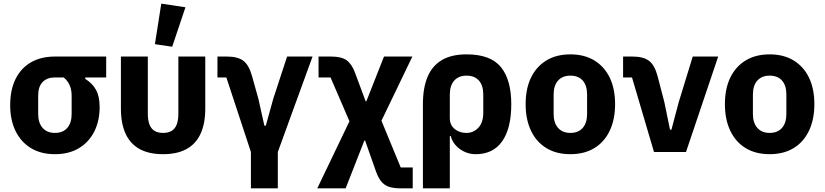

<svg xmlns="http://www.w3.org/2000/svg" viewBox="-20 -836 4535 1056"><path d="M564 -410H449V-402Q488 -378 508 -342Q528 -306 528 -247Q528 -171 498.5 -112.5Q469 -54 414 -21Q359 12 282 12Q205 12 150 -21.5Q95 -55 65.5 -115.5Q36 -176 36 -257Q36 -342 65.5 -401.5Q95 -461 150 -493Q205 -525 282 -525H564ZM330 -410H282Q239 -410 214.5 -385Q190 -360 190 -310V-209Q190 -160 214.5 -132.5Q239 -105 282 -105Q326 -105 350 -132.5Q374 -160 374 -209V-310Q374 -343 362.5 -368.5Q351 -394 330 -410Z M793 -525V-210Q793 -175 802 -151.5Q811 -128 829.5 -116.5Q848 -105 877 -105Q906 -105 924.5 -116.5Q943 -128 952 -151.5Q961 -175 961 -210V-525H1109V-239Q1109 -156 1083 -100Q1057 -44 1005.5 -16Q954 12 877 12Q800 12 748.5 -16Q697 -44 671 -100Q645 -156 645 -239V-525ZM1000 -796 927 -579 832 -593 867 -816Z M1360 200V0L1225 -410H1176V-525H1228Q1287 -525 1318 -502Q1349 -479 1366 -418L1401 -293L1434 -145H1442L1483 -293L1559 -525H1699L1508 0V200Z M1732 -525H1801Q1858 -525 1886.5 -504.5Q1915 -484 1933 -435L1991 -279H1995L2092 -525H2248L2078 -172L2184 85H2250V200H2181Q2124 200 2095 179Q2066 158 2049 110L1988 -63H1984L1881 200H1725L1902 -169L1798 -410H1732Z M2306 200V-263Q2306 -352 2331.5 -413Q2357 -474 2410 -505.5Q2463 -537 2546 -537Q2678 -537 2735 -467Q2792 -397 2792 -263Q2792 -130 2742 -59Q2692 12 2597 12Q2548 12 2509 -16.5Q2470 -45 2459 -88H2454V200ZM2546 -105Q2584 -105 2611 -133.5Q2638 -162 2638 -217V-316Q2638 -366 2614 -393Q2590 -420 2546 -420Q2503 -420 2478.5 -393Q2454 -366 2454 -316V-185Q2454 -160 2466.5 -142Q2479 -124 2500 -114.5Q2521 -105 2546 -105Z M3117 12Q3040 12 2985 -21.5Q2930 -55 2900.5 -117Q2871 -179 2871 -263Q2871 -348 2900.5 -409Q2930 -470 2985 -503.5Q3040 -537 3117 -537Q3194 -537 3249 -503.5Q3304 -470 3333.5 -409Q3363 -348 3363 -263Q3363 -179 3333.5 -117Q3304 -55 3249 -21.5Q3194 12 3117 12ZM3117 -105Q3161 -105 3185 -132.5Q3209 -160 3209 -209V-316Q3209 -366 3185 -393Q3161 -420 3117 -420Q3074 -420 3049.5 -393Q3025 -366 3025 -316V-209Q3025 -160 3049.5 -132.5Q3074 -105 3117 -105Z M3753 0H3577L3456 -410H3407V-525H3459Q3518 -525 3549.5 -501.5Q3581 -478 3597 -416L3634 -274L3665 -123H3673L3713 -274L3790 -525H3930Z M4213 12Q4136 12 4081 -21.5Q4026 -55 3996.5 -117Q3967 -179 3967 -263Q3967 -348 3996.5 -409Q4026 -470 4081 -503.5Q4136 -537 4213 -537Q4290 -537 4345 -503.5Q4400 -470 4429.5 -409Q4459 -348 4459 -263Q4459 -179 4429.5 -117Q4400 -55 4345 -21.5Q4290 12 4213 12ZM4213 -105Q4257 -105 4281 -132.5Q4305 -160 4305 -209V-316Q4305 -366 4281 -393Q4257 -420 4213 -420Q4170 -420 4145.5 -393Q4121 -366 4121 -316V-209Q4121 -160 4145.5 -132.5Q4170 -105 4213 -105Z"/></svg>

Font: IBM Plex Sans
Style: Regular
Weight: 400
Designer: Mike Abbink, Paul van der Laan, Pieter van Rosmalen
Foundry: Bold Monday
Version: Version 3.201